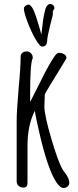

<svg xmlns="http://www.w3.org/2000/svg" viewBox="-20 -919 390 956"><path d="M248 -33Q209 -108 171 -280Q160 -327 153 -367Q117 -295 117 -193V-8Q117 15 97 15Q82 15 72.5 6.5Q63 -2 63 -17V-320Q63 -364 73 -482Q83 -585 83 -644Q91 -663 112 -663Q125 -663 134 -654Q143 -645 143 -632V-629Q130 -607 130 -447V-411L167 -484Q201 -555 231 -606Q259 -656 272 -656Q288 -656 299.5 -649Q311 -642 311 -629L287 -589Q212 -468 203 -449Q203 -432 202 -419L201 -389Q201 -346 235.5 -228.5Q270 -111 293 -73L306 -55Q325 -29 325 -9Q325 2 316.5 9.5Q308 17 297 17Q274 17 248 -33ZM99 -876Q99 -884 106.5 -890Q114 -896 123 -896Q134 -896 148 -867Q158 -844 173 -793L186 -747Q189 -771 190 -780Q191 -789 194 -813.5Q197 -838 202 -858Q210 -899 230 -899Q239 -899 245 -893Q251 -887 251 -878Q251 -875 247 -870L243 -863V-845L229 -790Q215 -732 215 -719Q215 -687 190 -687Q178 -687 156 -725.5Q134 -764 116.5 -811Q99 -858 99 -876Z"/></svg>

Font: Amatic SC
Style: Bold
Weight: 700
Designer: Multiple Designers
Foundry: Vernon Adams
Version: Version 2.505